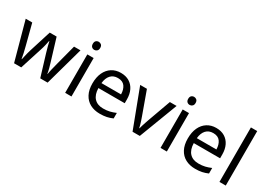

<svg xmlns="http://www.w3.org/2000/svg" viewBox="-6 -1535 3207 2319"><g transform="rotate(30 1598.0 -375.0)"><path d="M431 -303Q418 -344 408.5 -383.5Q399 -423 394 -445H390Q386 -423 377 -383.5Q368 -344 354 -302L258 -1H158L11 -537H102L176 -251Q187 -208 197 -164Q207 -120 211 -91H215Q219 -108 224.5 -133Q230 -158 237 -185.5Q244 -213 251 -235L346 -537H442L534 -235Q545 -201 555.5 -161Q566 -121 570 -92H574Q577 -117 587.5 -161Q598 -205 610 -251L685 -537H775L626 -1H523Z M916 -737Q936 -737 951.5 -723.5Q967 -710 967 -681Q967 -653 951.5 -639Q936 -625 916 -625Q894 -625 879 -639Q864 -653 864 -681Q864 -710 879 -723.5Q894 -737 916 -737ZM959 -536V0H871V-536Z M1336 -546Q1405 -546 1454.5 -516Q1504 -486 1530.5 -431.5Q1557 -377 1557 -304V-251H1190Q1192 -160 1236.5 -112.5Q1281 -65 1361 -65Q1412 -65 1451.5 -74.5Q1491 -84 1533 -102V-25Q1492 -7 1452 1.5Q1412 10 1357 10Q1281 10 1222.5 -21Q1164 -52 1131.5 -113.5Q1099 -175 1099 -264Q1099 -352 1128.5 -415Q1158 -478 1211.5 -512Q1265 -546 1336 -546ZM1335 -474Q1272 -474 1235.5 -433.5Q1199 -393 1192 -321H1465Q1464 -389 1433 -431.5Q1402 -474 1335 -474Z M1811 0 1608 -536H1702L1816 -220Q1824 -198 1833 -171Q1842 -144 1849 -119.5Q1856 -95 1859 -78H1863Q1867 -95 1874.5 -120Q1882 -145 1891.5 -172Q1901 -199 1908 -220L2022 -536H2116L1912 0Z M2246 -737Q2266 -737 2281.5 -723.5Q2297 -710 2297 -681Q2297 -653 2281.5 -639Q2266 -625 2246 -625Q2224 -625 2209 -639Q2194 -653 2194 -681Q2194 -710 2209 -723.5Q2224 -737 2246 -737ZM2289 -536V0H2201V-536Z M2666 -546Q2735 -546 2784.5 -516Q2834 -486 2860.5 -431.5Q2887 -377 2887 -304V-251H2520Q2522 -160 2566.5 -112.5Q2611 -65 2691 -65Q2742 -65 2781.5 -74.5Q2821 -84 2863 -102V-25Q2822 -7 2782 1.5Q2742 10 2687 10Q2611 10 2552.5 -21Q2494 -52 2461.5 -113.5Q2429 -175 2429 -264Q2429 -352 2458.5 -415Q2488 -478 2541.5 -512Q2595 -546 2666 -546ZM2665 -474Q2602 -474 2565.5 -433.5Q2529 -393 2522 -321H2795Q2794 -389 2763 -431.5Q2732 -474 2665 -474Z M3111 0H3023V-760H3111Z"/></g></svg>

Font: Noto Sans Ethiopic
Style: Regular
Weight: 400
Designer: Monotype Design Team
Foundry: Monotype Imaging Inc.
Version: Version 2.102; ttfautohint (v1.8.4.7-5d5b)